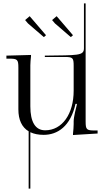

<svg xmlns="http://www.w3.org/2000/svg" viewBox="-20 -792 616 1139"><path d="M156 -696 129 -673 146 -653 240 -572 253 -583ZM316 -696 289 -673 306 -653 400 -572 413 -583ZM559 0V-18H542C494 -18 488 -23 488 -71V-445V-772H478V-506V-505.9C478 -460 440.4 -465 246 -462V-454H364C412 -454 417 -449 417 -401V-254C417 -116 349 -19 248 -19C190 -19 160 -68 160 -161V-405C160 -423 162 -438 164 -458V-466L18 -462V-444H35C83 -444 89 -439 89 -391V-143C89 -81 109.8 -37 150 -13V327H160V-7.7C181.6 2.7 208 8 239 8C322 8 398.5 -43 428 -176H436V-172C431.5 -155.5 417 -97 417 -72V-56C417 -38 415 -19 413 1V9Z"/></svg>

Font: FoglihtenNo04
Style: Regular
Weight: 500
Designer: gluk (gluksza@wp.pl)
Foundry: gluk (gluksza@wp.pl)
Version: Version 0.70